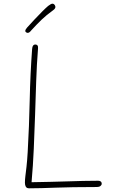

<svg xmlns="http://www.w3.org/2000/svg" viewBox="-20 -1016 629 1040"><path d="M154 -751Q155 -764 159.5 -769.5Q164 -775 171 -775Q179 -775 183 -770Q187 -765 186 -754Q179 -666 176 -575Q173 -484 170 -393Q167 -302 163 -210.5Q159 -119 151 -29Q204 -30 251.5 -31Q299 -32 343.5 -33.5Q388 -35 430 -36Q472 -37 512 -37Q520 -37 525.5 -33Q531 -29 531 -21Q531 -14 524 -8.5Q517 -3 505 -3Q432 -3 377.5 -2Q323 -1 281.5 0.5Q240 2 205.5 3Q171 4 138 4Q125 4 120 -4.5Q115 -13 115 -26Q115 -43 117.5 -62.5Q120 -82 123.5 -112.5Q127 -143 130 -192Q138 -333 141 -474.5Q144 -616 154 -751ZM130 -838Q126 -838 121.5 -841Q117 -844 117 -848Q117 -853 120 -857.5Q123 -862 127 -867Q145 -887 167 -910.5Q189 -934 209 -954Q229 -974 241 -984Q249 -990 254.5 -993Q260 -996 264 -996Q269 -996 272.5 -993Q276 -990 278 -986Q280 -982 280 -978Q280 -969 267 -960Q231 -934 205.5 -909.5Q180 -885 148 -850Q139 -838 130 -838Z"/></svg>

Font: Playpen Sans Thin
Style: Regular
Weight: 250
Designer: Laura Meseguer, Veronika Burian, José Scaglione
Foundry: TypeTogether
Version: Version 1.001